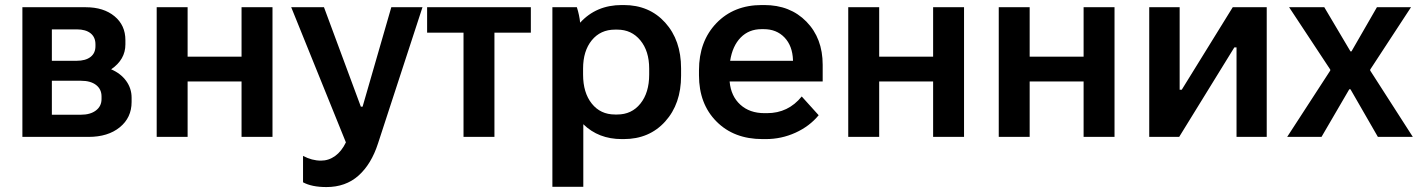

<svg xmlns="http://www.w3.org/2000/svg" viewBox="-20 -549 5698 770"><path d="M69.8 0V-520H324.2Q395.5 -520 439.2 -483.9Q482.9 -447.8 482.9 -388.2V-371.1Q482.9 -310.1 425.8 -271Q464.4 -254.4 486.1 -224.4Q507.8 -194.3 507.8 -157.2V-140.1Q507.8 -77.1 460.4 -38.6Q413.1 0 335 0ZM188 -305.2H287.1Q323.2 -305.2 343 -320.6Q362.8 -335.9 362.8 -363.8V-371.1Q362.8 -399.9 343.3 -415.5Q323.7 -431.2 288.1 -431.2H188ZM188 -88.9H304.2Q342.3 -88.9 364.7 -106Q387.2 -123 387.2 -151.9V-162.1Q387.2 -191.4 365.2 -208.3Q343.3 -225.1 305.2 -225.1H188Z M608.4 0V-520H732.4V-321.8H948.7V-520H1072.8V0H948.7V-222.2H732.4V0Z M1289.1 201.2Q1230.5 201.2 1195.3 182.1V76.2Q1231 95.2 1267.1 95.2Q1298.3 95.2 1324.2 76.4Q1350.1 57.6 1367.2 22L1147.9 -520H1279.3L1427.2 -121.1H1434.1L1549.3 -520H1674.3L1496.1 25.9Q1469.2 109.4 1417.7 155.3Q1366.2 201.2 1289.1 201.2Z M1838.9 0V-418H1692.9V-520H2108.9V-418H1962.9V0Z M2195.3 200.2V-520H2293.5Q2303.7 -487.8 2306.6 -458Q2371.1 -528.8 2473.6 -528.8H2481.4Q2584 -528.8 2647.7 -458.3Q2711.4 -387.7 2711.4 -274.9V-245.1Q2711.4 -132.3 2647.7 -61.8Q2584 8.8 2481.4 8.8H2473.6Q2380.4 8.8 2319.3 -50.8V200.2ZM2446.3 -89.8H2455.6Q2513.2 -89.8 2548.3 -133.5Q2583.5 -177.2 2583.5 -250V-273.9Q2583.5 -344.2 2548.1 -387.2Q2512.7 -430.2 2455.6 -430.2H2446.3Q2388.2 -430.2 2353.3 -387.5Q2318.4 -344.7 2318.4 -273.9V-250Q2318.4 -177.2 2353.3 -133.5Q2388.2 -89.8 2446.3 -89.8Z M3038.1 8.8Q2923.3 8.8 2853.3 -61.8Q2783.2 -132.3 2783.2 -247.1V-267.1Q2783.2 -383.3 2853 -456.1Q2922.9 -528.8 3035.2 -528.8H3044.9Q3148.9 -528.8 3214.1 -462.2Q3279.3 -395.5 3279.3 -289.1V-222.2H2906.2V-221.2Q2911.6 -163.1 2949 -129.2Q2986.3 -95.2 3045.9 -95.2H3056.2Q3141.1 -95.2 3195.3 -162.1L3263.2 -86.9Q3226.6 -42.5 3170.2 -16.8Q3113.8 8.8 3051.3 8.8ZM2908.2 -305.2H3160.2V-308.1Q3158.2 -365.2 3126.2 -398.7Q3094.2 -432.1 3043 -432.1H3034.2Q2983.4 -432.1 2950.4 -398.4Q2917.5 -364.7 2908.2 -305.2Z M3381.8 0V-520H3505.9V-321.8H3722.2V-520H3846.2V0H3722.2V-222.2H3505.9V0Z M3985.4 0V-520H4109.4V-321.8H4325.7V-520H4449.7V0H4325.7V-222.2H4109.4V0Z M4588.9 0V-520H4710.9V-189H4719.2L4923.8 -520H5060.1V0H4939V-358.9H4930.2L4709 0Z M5142.1 0 5314.9 -266.1V-270L5149.9 -520H5291L5396 -342.8H5399.9L5502 -520H5638.7L5475.1 -270V-266.1L5646 0H5505.9L5396 -190.9H5391.1L5279.8 0Z"/></svg>

Font: Fixel Text SemiBold
Style: Regular
Weight: 600
Width: 4
Designer: AlfaBravo + MacPaw
Foundry: Kyrylo Tkachov, Marchela Mozhyna, Serhii Makarenko, Maria Weinstein, Zakhar Kryvoshyya
Version: Version 1.211